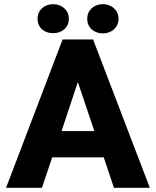

<svg xmlns="http://www.w3.org/2000/svg" viewBox="-20 -900 748 920"><path d="M9 0H181L230 -146H477L526 0H698L426 -711H280ZM160 -810C160 -766 193 -741 235 -741C276 -741 310 -767 310 -810C310 -852 276 -880 235 -880C194 -880 160 -853 160 -810ZM275 -272 353 -507 432 -272ZM398 -810C398 -767 431 -740 473 -740C514 -740 548 -768 548 -810C548 -852 514 -880 473 -880C432 -880 398 -853 398 -810Z"/></svg>

Font: Asimov Pro
Style: Blk
Weight: 900
Designer: Google
Version: Version 2.000980; 2014